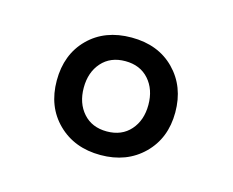

<svg xmlns="http://www.w3.org/2000/svg" viewBox="-46 -679 400 330"><g transform="rotate(15 153.5 -513.5)"><path d="M259 -513Q259 -467 229.5 -438Q200 -409 153.5 -409Q107 -409 77.5 -438Q48 -467 48 -513.5Q48 -560 77 -589Q106 -618 153.5 -618Q201 -618 230 -588.5Q259 -559 259 -513ZM211 -513.5Q211 -541 195.5 -558.5Q180 -576 153.5 -576Q127 -576 111.5 -558.5Q96 -541 96 -513.5Q96 -486 111.5 -468.5Q127 -451 153.5 -451Q180 -451 195.5 -468.5Q211 -486 211 -513.5Z"/></g></svg>

Font: Flamenco
Style: Regular
Weight: 400
Designer: Luciano Vergara
Foundry: Luciano Vergara
Version: Version 1.002